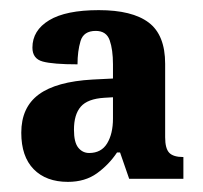

<svg xmlns="http://www.w3.org/2000/svg" viewBox="-20 -739 401 379"><path d="M114 -380Q71 -380 46.5 -405Q22 -430 22 -477Q22 -527 56.5 -552.5Q91 -578 163 -582L203 -584V-612Q203 -641 196.5 -659.5Q190 -678 169 -678Q145 -678 139 -658Q133 -638 133 -612Q85 -612 64.5 -617.5Q44 -623 44 -645Q44 -679 77 -699Q110 -719 175 -719Q241 -719 273.5 -694.5Q306 -670 306 -613V-468Q306 -446 314 -437.5Q322 -429 342 -429V-386H235L217 -438H211Q195 -414 171.5 -397Q148 -380 114 -380ZM156 -437Q180 -437 191.5 -456Q203 -475 203 -505V-547L186 -546Q153 -544 139.5 -528.5Q126 -513 126 -483Q126 -458 134.5 -447.5Q143 -437 156 -437Z"/></svg>

Font: Noto Serif Tamil ExtraCondensed ExtraBold
Style: Italic
Weight: 800
Width: 2
Italic angle: -12°
Designer: Indian Type Foundry, Tom Grace, and the Monotype Design Team
Foundry: Monotype Imaging Inc.
Version: Version 2.003; ttfautohint (v1.8.4.7-5d5b)